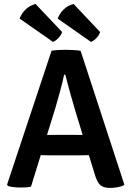

<svg xmlns="http://www.w3.org/2000/svg" viewBox="-20 -938 662 966"><path d="M236 -156.5Q229 -156.5 213 -156.8Q197 -157 185 -157.5L136 1Q124 4 110 4.8Q96 5.5 81.5 5.5Q65.5 5.5 48.5 3.5Q31.5 1.5 20 -2.5L15.5 -9L239.5 -683Q254.5 -685.5 275.8 -686.5Q297 -687.5 313 -687.5Q328 -687.5 349.5 -686.2Q371 -685 385.5 -682.5L606 -8Q593 0 572.5 3.8Q552 7.5 532.5 7.5Q502.5 7.5 485.5 -6.2Q468.5 -20 457 -60.5L427 -157.5Q415 -157 398.5 -156.8Q382 -156.5 375 -156.5ZM260 -399.5 216.5 -259Q227.5 -259 241.8 -259.2Q256 -259.5 262.5 -259.5H352Q358 -259.5 371.5 -259.2Q385 -259 396 -259L361.5 -371.5Q348.5 -414.5 334 -466.5Q319.5 -518.5 308.5 -562H302.5Q295 -525 282.2 -478.5Q269.5 -432 260 -399.5ZM159 -918 292.5 -777Q288 -761.5 274.5 -747.2Q261 -733 247 -727L78.5 -844.5Q88 -869.5 108.5 -890Q129 -910.5 159 -918ZM350.5 -918 483.5 -777Q479.5 -762 466 -747.5Q452.5 -733 438 -727L270 -844.5Q279.5 -869.5 300 -890Q320.5 -910.5 350.5 -918Z"/></svg>

Font: Signika Negative SemiBold
Style: Regular
Weight: 600
Designer: Anna Giedryś
Foundry: Anna Giedryś
Version: Version 2.000; ttfautohint (v1.8.3) -l 8 -r 50 -G 200 -x 9 -